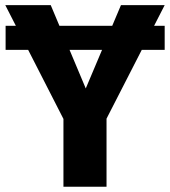

<svg xmlns="http://www.w3.org/2000/svg" viewBox="-27 -713 648 733"><path d="M562 -614.6H601.7V-522.5H-5.6V-614.6H33.8ZM434.8 -693.4H601.7L379.7 -260V0H215.2V-259L-6.8 -693.4H166.7L300.4 -375.4Z"/></svg>

Font: Fira Sans Variable
Style: Regular
Weight: 400
Designer: Carrois Corporate & Edenspiekermann AG
Foundry: Carrois Corporate GbR & Edenspiekermann AG
Version: Version 4.202